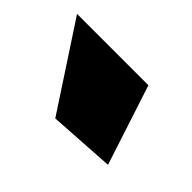

<svg xmlns="http://www.w3.org/2000/svg" viewBox="-51 -923 430 430"><g transform="rotate(45 164.0 -708.0)"><path d="M135 -608 4 -808H230L292 -618Z"/></g></svg>

Font: Plata Sans Black
Style: Regular
Weight: 900
Designer: Pablo Impallari, Andres Torresi, & Cristiano Sobral
Foundry: Pablo Impallari, Andres Torresi, & Cristiano Sobral
Version: Version 1.00;December 28, 2019;FontCreator 12.0.0.2547 64-bi